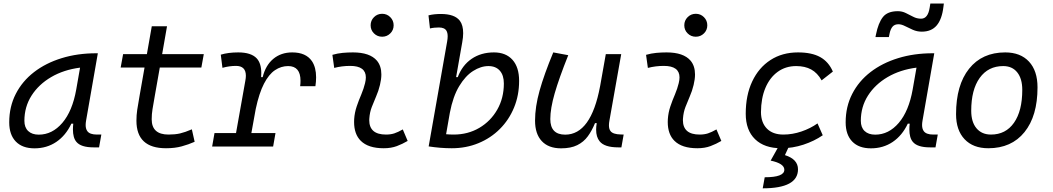

<svg xmlns="http://www.w3.org/2000/svg" viewBox="-20 -821 5899 1076"><path d="M173.3 10.3Q105.5 10.3 68.6 -27.8Q31.7 -65.9 31.7 -135.3Q31.7 -223.1 68.4 -294.7Q105 -366.2 170.9 -417Q236.8 -467.8 325.7 -495.1Q414.6 -522.5 519 -522.5H528.3L462.4 -145Q460 -131.3 460 -120.6Q460 -99.1 469.2 -86.4Q482.9 -66.9 522.9 -66.9H547.9L535.2 4.9H504.4Q433.6 4.9 408.2 -25.9Q388.7 -48.8 388.7 -95.7Q388.7 -110.4 390.6 -127.9H379.9Q348.6 -61.5 295.4 -25.6Q242.2 10.3 173.3 10.3ZM197.3 -66.4Q272.9 -66.4 329.3 -132.3Q385.7 -198.2 407.2 -319.3L428.7 -441.9Q337.4 -430.2 267.1 -389.2Q196.8 -348.1 156.7 -285.2Q116.7 -222.2 116.7 -144Q116.7 -106.9 137.9 -86.7Q159.2 -66.4 197.3 -66.4Z M910.2 9.8Q744.6 9.8 744.6 -144.5Q744.6 -175.8 749 -205.3Q753.4 -234.9 762.7 -287.1L790 -442.4H656.2L669.9 -517.6H803.2L830.6 -673.8H916L888.7 -517.6H1122.1L1108.4 -442.4H875.5L848.1 -287.1Q839.4 -236.8 834.7 -209.2Q830.1 -181.6 830.1 -152.8Q830.1 -66.9 924.3 -66.9Q960.9 -66.9 988.8 -73.2Q1016.6 -79.6 1055.2 -96.2L1070.8 -26.4Q1036.6 -11.2 998 -0.7Q959.5 9.8 910.2 9.8Z M1168.9 0 1182.1 -75.2H1302.7L1355 -369.1Q1357.9 -384.3 1357.9 -396.5Q1357.9 -451.7 1302.7 -451.7Q1265.1 -451.7 1226.6 -440.9L1217.3 -514.6Q1258.8 -527.3 1314.9 -527.3Q1387.2 -527.3 1418.5 -494.1Q1444.3 -466.3 1444.3 -411.6Q1444.3 -400.9 1443.4 -388.7H1452.1Q1468.3 -455.1 1511.7 -491.2Q1555.2 -527.3 1617.7 -527.3Q1694.3 -527.3 1728 -478.5Q1751.5 -443.4 1751.5 -387.7Q1751.5 -364.7 1747.6 -337.9H1662.1Q1664.1 -354 1664.1 -368.2Q1664.1 -450.7 1594.7 -450.7Q1555.2 -450.7 1521 -427.7Q1486.8 -404.8 1459.5 -352.1Q1432.1 -299.3 1413.1 -210L1388.7 -75.2H1523.9L1510.7 0Z M2237.3 -95.7 2264.6 -31.2Q2235.8 -14.2 2203.9 -2.2Q2171.9 9.8 2130.4 9.8Q2043.9 9.8 2002 -31.7Q1964.4 -68.8 1964.4 -137.2Q1964.4 -145 1964.8 -153.3Q1967.3 -189.9 1979 -224.6Q1990.7 -259.3 2004.9 -292Q2018.6 -324.7 2025.9 -355Q2030.3 -373 2030.3 -387.2Q2030.3 -451.7 1942.4 -451.7Q1896 -451.7 1853 -440.4L1842.8 -513.7Q1871.6 -522 1900.4 -524.7Q1929.2 -527.3 1958 -527.3Q2052.7 -527.3 2092.3 -481Q2117.2 -451.2 2117.2 -403.8Q2117.2 -377.4 2109.4 -345.2Q2101.1 -310.5 2087.9 -280.8Q2074.7 -250.5 2063.5 -221.2Q2052.2 -191.9 2049.8 -157.7Q2049.3 -152.8 2049.3 -147.9Q2049.3 -66.9 2143.1 -66.9Q2169.4 -66.9 2189.7 -73.5Q2210 -80.1 2237.3 -95.7ZM2121.6 -615.2Q2094.7 -615.2 2075.9 -633.8Q2057.1 -652.3 2057.1 -679.2Q2057.1 -706.1 2075.9 -724.9Q2094.7 -743.7 2121.6 -743.7Q2148.4 -743.7 2167.2 -724.9Q2186 -706.1 2186 -679.2Q2186 -652.3 2167.2 -633.8Q2148.4 -615.2 2121.6 -615.2Z M2511.7 9.8Q2479 9.8 2446.8 7.1Q2414.6 4.4 2382.3 -0.5L2485.8 -587.9Q2488.8 -604.5 2488.8 -617.2Q2488.8 -636.7 2482.4 -647.9Q2471.7 -667 2439.9 -667Q2427.7 -667 2415 -665.8Q2402.3 -664.6 2389.6 -661.6L2381.3 -734.9Q2398.4 -739.3 2415.8 -741Q2433.1 -742.7 2450.7 -742.7Q2528.3 -742.7 2557.1 -704.6Q2575.7 -679.7 2575.7 -635.3Q2575.7 -611.8 2570.3 -583L2536.1 -388.7H2545.4Q2570.3 -455.1 2623 -491.2Q2675.8 -527.3 2748 -527.3Q2814.9 -527.3 2852.1 -485.8Q2889.2 -444.3 2889.2 -367.7Q2889.2 -287.1 2860.8 -218.3Q2832.5 -149.4 2781.2 -98.1Q2730 -46.9 2661.1 -18.6Q2592.3 9.8 2511.7 9.8ZM2501 -189 2480 -68.8Q2500 -66.9 2522.5 -66.9Q2602.5 -66.9 2666.3 -104.5Q2730 -142.1 2766.8 -206.8Q2803.7 -271.5 2803.7 -353Q2803.7 -399.4 2781 -425Q2758.3 -450.7 2717.3 -450.7Q2674.8 -450.7 2631.6 -423.3Q2588.4 -396 2553.5 -338.4Q2518.6 -280.8 2501 -189Z M3124.5 10.3Q3054.2 10.3 3016.4 -30Q2978.5 -70.3 2978.5 -145Q2978.5 -222.2 3003.9 -313Q3029.3 -403.8 3080.6 -527.3L3164.6 -511.7Q3112.8 -382.3 3088.4 -297.4Q3064 -212.4 3064 -153.8Q3064 -66.4 3147.5 -66.4Q3292 -66.4 3342.8 -336.9V-336.4L3375 -517.6H3461.4L3395.5 -146Q3392.6 -130.9 3392.6 -119.1Q3392.6 -97.2 3401.9 -85.9Q3415.5 -68.4 3458.5 -67.4L3475.1 -66.9L3462.4 4.9H3445.3Q3367.2 4.9 3340.3 -29.3Q3320.8 -53.2 3320.8 -94.2Q3320.8 -111.3 3324.2 -130.9H3314.5Q3297.4 -88.9 3274.2 -57.1Q3251 -25.4 3215.1 -7.6Q3179.2 10.3 3124.5 10.3Z M3995.1 -95.7 4022.5 -31.2Q3993.7 -14.2 3961.7 -2.2Q3929.7 9.8 3888.2 9.8Q3801.8 9.8 3759.8 -31.7Q3722.2 -68.8 3722.2 -137.2Q3722.2 -145 3722.7 -153.3Q3725.1 -189.9 3736.8 -224.6Q3748.5 -259.3 3762.7 -292Q3776.4 -324.7 3783.7 -355Q3788.1 -373 3788.1 -387.2Q3788.1 -451.7 3700.2 -451.7Q3653.8 -451.7 3610.8 -440.4L3600.6 -513.7Q3629.4 -522 3658.2 -524.7Q3687 -527.3 3715.8 -527.3Q3810.5 -527.3 3850.1 -481Q3875 -451.2 3875 -403.8Q3875 -377.4 3867.2 -345.2Q3858.9 -310.5 3845.7 -280.8Q3832.5 -250.5 3821.3 -221.2Q3810.1 -191.9 3807.6 -157.7Q3807.1 -152.8 3807.1 -147.9Q3807.1 -66.9 3900.9 -66.9Q3927.2 -66.9 3947.5 -73.5Q3967.8 -80.1 3995.1 -95.7ZM3879.4 -615.2Q3852.5 -615.2 3833.7 -633.8Q3814.9 -652.3 3814.9 -679.2Q3814.9 -706.1 3833.7 -724.9Q3852.5 -743.7 3879.4 -743.7Q3906.2 -743.7 3925 -724.9Q3943.8 -706.1 3943.8 -679.2Q3943.8 -652.3 3925 -633.8Q3906.2 -615.2 3879.4 -615.2Z M4370.1 -66.9Q4420.9 -66.9 4471.2 -84Q4521.5 -101.1 4561.5 -129.4L4590.8 -63Q4543.5 -30.3 4482.7 -10.3Q4421.9 9.8 4357.9 9.8Q4263.7 9.8 4211.4 -41Q4159.2 -91.8 4159.2 -183.6Q4159.2 -287.6 4195.6 -364.7Q4231.9 -441.9 4297.9 -484.6Q4363.8 -527.3 4452.1 -527.3Q4529.3 -527.3 4576.4 -501.2Q4623.5 -475.1 4647.5 -419.9L4584.5 -370.6Q4561 -412.6 4526.1 -431.6Q4491.2 -450.7 4441.9 -450.7Q4382.8 -450.7 4338.4 -418.5Q4293.9 -386.2 4269.5 -328.4Q4245.1 -270.5 4244.6 -192.4Q4245.1 -133.3 4278.1 -100.1Q4311 -66.9 4370.1 -66.9ZM4254.4 234.4 4265.6 172.4Q4375.5 172.4 4375.5 130.4Q4375.5 95.2 4298.8 79.1L4356.4 -23.9L4401.9 -1.5L4378.9 48.3Q4452.1 71.3 4452.1 127.9Q4452.1 234.4 4254.4 234.4Z M4860.8 10.3Q4793 10.3 4756.1 -27.8Q4719.2 -65.9 4719.2 -135.3Q4719.2 -223.1 4755.9 -294.7Q4792.5 -366.2 4858.4 -417Q4924.3 -467.8 5013.2 -495.1Q5102.1 -522.5 5206.5 -522.5H5215.8L5149.9 -145Q5147.5 -131.3 5147.5 -120.6Q5147.5 -99.1 5156.7 -86.4Q5170.4 -66.9 5210.4 -66.9H5235.4L5222.7 4.9H5191.9Q5121.1 4.9 5095.7 -25.9Q5076.2 -48.8 5076.2 -95.7Q5076.2 -110.4 5078.1 -127.9H5067.4Q5036.1 -61.5 4982.9 -25.6Q4929.7 10.3 4860.8 10.3ZM4884.8 -66.4Q4960.4 -66.4 5016.8 -132.3Q5073.2 -198.2 5094.7 -319.3L5116.2 -441.9Q5024.9 -430.2 4954.6 -389.2Q4884.3 -348.1 4844.2 -285.2Q4804.2 -222.2 4804.2 -144Q4804.2 -106.9 4825.4 -86.7Q4846.7 -66.4 4884.8 -66.4ZM4886.2 -613.3 4889.2 -627.9Q4901.9 -691.9 4927.7 -725.1Q4953.6 -758.3 5011.7 -758.3Q5036.1 -758.3 5056.6 -747.8Q5077.1 -737.3 5097.7 -727.1Q5117.7 -716.3 5142.1 -716.3Q5180.2 -716.3 5189.9 -777.3L5193.8 -801.3H5269.5L5267.1 -782.2Q5258.8 -712.9 5229.2 -678.2Q5199.7 -643.6 5146 -643.6Q5119.1 -643.6 5095.5 -654.1Q5071.8 -664.6 5051.8 -674.8Q5031.7 -685.1 5015.1 -685.1Q4993.7 -685.1 4982.2 -671.9Q4970.7 -658.7 4965.3 -632.8L4961.4 -613.3Z M5518.6 9.8Q5433.6 9.8 5385.7 -40.8Q5337.9 -91.3 5337.9 -181.2Q5337.9 -344.2 5410.9 -435.8Q5483.9 -527.3 5613.3 -527.3Q5698.7 -527.3 5746.6 -475.8Q5794.4 -424.3 5794.4 -331.5Q5794.4 -170.9 5721.4 -80.6Q5648.4 9.8 5518.6 9.8ZM5533.7 -66.9Q5616.2 -66.9 5662.6 -133.1Q5709 -199.2 5709 -317.4Q5709 -379.9 5680.9 -415.3Q5652.8 -450.7 5602.1 -450.7Q5518.1 -450.7 5470.5 -384.5Q5422.9 -318.4 5422.9 -200.2Q5422.9 -137.2 5452.4 -102.1Q5481.9 -66.9 5533.7 -66.9Z"/></svg>

Font: CaskaydiaCove NFP SemiLight
Style: Italic
Weight: 350
Italic angle: -10°
Designer: Aaron Bell
Foundry: Saja Typeworks
Version: Version 2111.001; VTT 6.35;Nerd Fonts 3.1.1